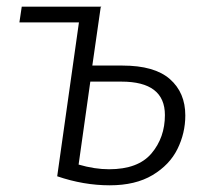

<svg xmlns="http://www.w3.org/2000/svg" viewBox="-20 -543 621 574"><path d="M534 -198Q534 -145 510.5 -97.5Q487 -50 436 -19.5Q385 11 308 11Q230 11 151 -16L216 -476H38L45 -523H283L281 -521L256 -347H346Q442 -347 488 -306.5Q534 -266 534 -198ZM473 -199Q473 -299 343 -299H250L215 -51Q263 -37 306 -37Q393 -37 433 -84.5Q473 -132 473 -199Z"/></svg>

Font: FiraGO Light
Style: Italic
Weight: 300
Italic angle: -8°
Designer: bBox Type GmbH
Foundry: bBox Type GmbH
Version: Version 1.001